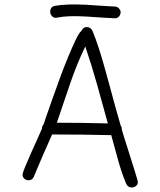

<svg xmlns="http://www.w3.org/2000/svg" viewBox="-20 -817 711 851"><path d="M591 -10Q591 1 582.5 7.5Q574 14 563 14Q547 14 539 -3Q518 -54 503 -109Q488 -164 473 -218Q342 -221 211 -221Q169 -128 130 -34Q123 -18 107 -18Q96 -18 88 -25Q80 -32 80 -43Q80 -50 91.5 -78Q103 -106 118 -139.5Q133 -173 147 -204Q161 -235 166 -247Q166 -258 173 -265Q174 -269 184.5 -299.5Q195 -330 210.5 -373.5Q226 -417 244.5 -468Q263 -519 281.5 -563.5Q300 -608 315.5 -640.5Q331 -673 341 -680Q349 -697 364 -697Q382 -697 390 -680Q403 -649 417 -606Q431 -563 444 -516.5Q457 -470 469 -425.5Q481 -381 490 -348L515 -260Q520 -254 519.5 -249.5Q519 -245 521 -239Q523 -230 529.5 -210.5Q536 -191 543.5 -166.5Q551 -142 559.5 -115.5Q568 -89 575 -66.5Q582 -44 586.5 -28.5Q591 -13 591 -10ZM458 -270Q434 -357 410.5 -441.5Q387 -526 358 -611Q319 -530 290 -444Q261 -358 232 -273Q345 -273 458 -270ZM507 -780Q519 -768 512.5 -752Q506 -736 489 -736Q483 -736 450 -738Q417 -740 357 -744Q319 -746 288.5 -745Q258 -744 233 -739Q221 -736 213 -743Q205 -750 203 -760Q201 -770 206 -779.5Q211 -789 223 -791Q251 -796 284.5 -797Q318 -798 360 -796Q420 -792 452 -790Q484 -788 489 -788Q499 -788 507 -780Z"/></svg>

Font: Wynona
Style: Regular
Weight: 400
Italic angle: -12°
Designer: Kanati
Foundry: Kanati and Michael Everson
Version: Version 2.000